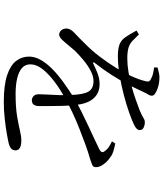

<svg xmlns="http://www.w3.org/2000/svg" viewBox="58 -888 883 1040"><g transform="rotate(90 500.0 -368.5)"><path d="M534 53Q442 53 388 35Q334 17 310.5 -14Q287 -45 287 -84Q287 -115 305 -147Q323 -179 354.5 -210Q386 -241 427.5 -271Q469 -301 517 -331Q548 -349 585 -367.5Q622 -386 659.5 -403.5Q697 -421 730.5 -436.5Q764 -452 790 -465Q803 -472 804.5 -479.5Q806 -487 795 -499Q788 -509 774.5 -517.5Q761 -526 746 -533L758 -551Q786 -545 803 -539.5Q820 -534 832 -524Q845 -516 857.5 -503Q870 -490 878 -475.5Q886 -461 886 -446Q886 -437 882 -432Q878 -427 867.5 -423.5Q857 -420 837 -413Q804 -404 763 -389Q722 -374 677.5 -356.5Q633 -339 590.5 -319Q548 -299 513 -279Q461 -251 419.5 -219Q378 -187 353.5 -155Q329 -123 329 -91Q329 -63 349 -45.5Q369 -28 405 -19.5Q441 -11 488 -11Q562 -11 609.5 -19Q657 -27 687.5 -34.5Q718 -42 742 -42Q759 -42 771 -38.5Q783 -35 789 -28Q795 -21 795 -11Q795 0 788.5 9.5Q782 19 758 26Q742 30 705 36.5Q668 43 622 48Q576 53 534 53ZM524 -99Q512 -99 501.5 -108Q491 -117 491 -137Q491 -152 492.5 -180Q494 -208 495.5 -242Q497 -276 495 -309Q493 -377 477 -405Q461 -433 420 -433Q393 -433 363 -417Q333 -401 305.5 -378Q278 -355 256 -333Q239 -314 223.5 -294.5Q208 -275 194.5 -261.5Q181 -248 169 -247Q155 -247 145 -258Q135 -269 135 -287Q135 -308 159 -330Q183 -352 217 -387Q254 -423 287 -466.5Q320 -510 348 -555Q376 -600 394.5 -641.5Q413 -683 420 -714Q424 -727 420.5 -734Q417 -741 402 -747Q394 -752 379 -755.5Q364 -759 346 -761V-780Q361 -784 376.5 -787.5Q392 -791 403 -790Q415 -790 431 -787.5Q447 -785 463 -779Q479 -773 489 -765.5Q499 -758 499 -749Q499 -739 493.5 -731Q488 -723 480 -706Q472 -690 460 -664Q448 -638 435 -614Q414 -575 388 -533.5Q362 -492 320 -438Q317 -434 319 -431.5Q321 -429 326 -432Q350 -444 378 -455Q406 -466 436 -466Q486 -466 515 -431.5Q544 -397 549 -333Q553 -304 554 -266Q555 -228 555 -193Q555 -158 555 -138Q555 -120 547.5 -109.5Q540 -99 524 -99ZM285 -565Q244 -565 221 -574Q198 -583 182.5 -605Q167 -627 146 -666L167 -679Q187 -658 202.5 -643.5Q218 -629 239.5 -622.5Q261 -616 298 -616Q332 -616 371 -622.5Q410 -629 448.5 -639.5Q487 -650 520.5 -662Q554 -674 578 -683Q610 -697 620.5 -704Q631 -711 642 -711Q658 -711 671.5 -704.5Q685 -698 685 -684Q685 -674 678 -667Q671 -660 657 -653Q635 -642 593 -627Q551 -612 498 -598Q445 -584 389.5 -574.5Q334 -565 285 -565Z"/></g></svg>

Font: Noto Serif KR
Style: Regular
Weight: 400
Designer: Ryoko NISHIZUKA  (kana & ideographs); Frank Grießhammer (Latin, Greek & Cyrillic); Wenlong ZHANG  (bopomofo); Sandoll Co
Foundry: Adobe
Version: Version 2.003-H1;hotconv 1.1.1;makeotfexe 2.6.0